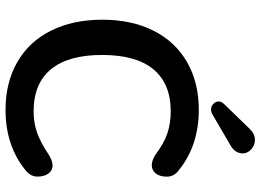

<svg xmlns="http://www.w3.org/2000/svg" viewBox="-148 -816 973 718"><g transform="rotate(90 339.0 -457.5)"><path d="M391.1 -713.9Q525.4 -713.9 618.2 -638.2Q641.1 -621.1 641.1 -594.5Q641.1 -567.9 629.2 -553Q617.2 -538.1 598.6 -538.1Q580.1 -538.1 559.1 -551.8Q516.1 -584 479 -596.4Q441.9 -608.9 397 -608.9Q293 -608.9 239.5 -543.9Q186 -479 186 -352.5Q186 -226.1 239.5 -161.1Q293 -96.2 397 -96.2Q439.9 -96.2 476.6 -109.1Q513.2 -122.1 559.1 -152.8Q605.5 -181.6 628.9 -152.3Q640.6 -137.7 640.9 -111.6Q641.1 -85.4 618.2 -66.9Q526.4 8.8 391.1 8.8Q289.1 8.8 212.6 -35.2Q136.2 -79.1 95.2 -161.1Q54.2 -243.2 54.2 -353Q54.2 -462.9 95.2 -544.4Q136.2 -626 212.6 -669.9Q289.1 -713.9 391.1 -713.9ZM371.1 -810.1 461.9 -903.8Q481 -923.8 502.9 -923.8Q524.9 -923.8 539.6 -909.4Q554.2 -895 554.2 -878.9Q554.2 -847.7 520 -830.1L407.2 -764.2Q398.9 -759.8 388.4 -759.8Q377.9 -759.8 368.9 -768.3Q359.9 -776.9 359.9 -787.8Q359.9 -798.8 371.1 -810.1Z"/></g></svg>

Font: Nunito-Bold
Style: Bold
Weight: 700
Designer: Vernon Adams
Foundry: newtypography
Version: Version 3.000